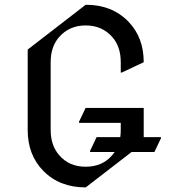

<svg xmlns="http://www.w3.org/2000/svg" viewBox="-20 -777 728 816"><path d="M344.2 19.5Q232.9 19.5 163.6 -51.3Q97.7 -118.7 97.7 -224.6V-566.4L344.2 -756.8Q455.6 -756.8 524.9 -686Q590.8 -618.7 590.8 -512.7L498 -468.8H493.2V-512.7Q493.2 -578.1 458 -618.7Q414.6 -668.9 344.2 -668.9Q273.9 -668.9 230.5 -618.7Q195.3 -577.6 195.3 -512.7V-224.6Q195.3 -160.2 230.5 -118.7Q272.9 -68.4 344.2 -68.4Q416 -68.4 458 -118.7Q462.9 -124.5 467.3 -130.9H362.8V-135.7L390.6 -194.3H491.2Q493.2 -209 493.2 -224.6V-254.9H315.9V-259.8L343.8 -318.4H590.8V-194.3H664.1V-189.5L636.2 -130.9H539.1Z"/></svg>

Font: Nova Cut
Style: Book
Weight: 400
Version: Version 2.000